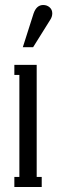

<svg xmlns="http://www.w3.org/2000/svg" viewBox="-20 -744 228 764"><path d="M111.8 -556.2H70.8L113.8 -690.9Q125.5 -724.1 151.9 -724.1Q167 -724.1 177.5 -714.8Q188 -705.6 188 -690.9Q188 -676.8 179.2 -664.1ZM146 0H37.1V-40H57.1V-445.8H37.1V-485.8H126V-40H146Z"/></svg>

Font: Margherita
Style: Regular
Weight: 400
Designer: James Puckett
Foundry: Dunwich Type Founders
Version: Version 1.008;hotconv 1.0.109;makeotfexe 2.5.65596